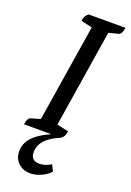

<svg xmlns="http://www.w3.org/2000/svg" viewBox="-163 -699 668 982"><g transform="rotate(20 170.5 -208.0)"><path d="M22 0Q26 -35 43 -40L94 -55L178 -584L117 -598Q119 -613 124 -622.5Q129 -632 141 -641H341Q336 -605 320 -601L267 -587L183 -57L246 -43Q244 -28 239.5 -18.5Q235 -9 223 0ZM138 225Q97 225 71.5 200.5Q46 176 46 137Q46 89 84.5 53Q123 17 210 -17L223 0Q117 43 117 117Q117 163 165 163Q194 163 227 143L244 177Q227 197 196.5 211Q166 225 138 225Z"/></g></svg>

Font: Petrona Medium
Style: Italic
Weight: 500
Italic angle: -9°
Designer: Ringo R. Seeber
Foundry: Ringo R. Seeber
Version: Version 2.001; ttfautohint (v1.8.3)